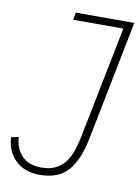

<svg xmlns="http://www.w3.org/2000/svg" viewBox="-93 -753 597 821"><g transform="rotate(10 206.0 -343.0)"><path d="M423 -698 319 -174Q300 -80 258 -34Q216 12 137 12Q71 12 31.5 -26Q-8 -64 -11 -125L21 -132Q25 -78 55.5 -49Q86 -20 138 -20Q171 -20 194.5 -30Q218 -40 235.5 -59.5Q253 -79 264.5 -109Q276 -139 284 -180L381 -666H163L169 -698Z"/></g></svg>

Font: IBM Plex Sans Condensed ExtraLight
Style: Italic
Weight: 200
Width: 3
Italic angle: -11°
Designer: Mike Abbink, Paul van der Laan, Pieter van Rosmalen
Foundry: Bold Monday
Version: Version 1.3